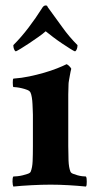

<svg xmlns="http://www.w3.org/2000/svg" viewBox="-20 -682 354 706"><path d="M231 -145Q231 -117 232 -91.5Q233 -66 239 -51Q241 -46 248.5 -43Q256 -40 265 -37.5Q274 -35 282.5 -34Q291 -33 296 -33Q298 -30 298.5 -25Q299 -20 299 -14Q299 -8 298.5 -3Q298 2 296 4Q267 1 232.5 -1Q198 -3 166 -3Q134 -3 96 -1Q58 1 29 4Q28 2 27 -3Q26 -8 26 -14Q26 -20 26.5 -25Q27 -30 29 -33Q34 -33 44 -34Q54 -35 64 -37.5Q74 -40 82.5 -43Q91 -46 93 -51Q99 -66 100 -89.5Q101 -113 101 -145V-260Q101 -264 100.5 -275Q100 -286 99.5 -299Q99 -312 97 -324Q95 -336 92 -342Q89 -348 80 -351.5Q71 -355 60.5 -357.5Q50 -360 41 -361Q32 -362 29 -362Q28 -363 27.5 -368Q27 -373 27 -378.5Q27 -384 27.5 -388.5Q28 -393 30 -393Q59 -395 87.5 -401Q116 -407 142 -414.5Q168 -422 189.5 -430.5Q211 -439 225 -446Q230 -444 236 -437.5Q242 -431 242 -429Q241 -426 239.5 -418.5Q238 -411 236.5 -402.5Q235 -394 233.5 -385.5Q232 -377 232 -372Q231 -355 231 -334.5Q231 -314 231 -309ZM148 -662Q153 -662 154 -659Q155 -656 159 -651Q185 -616 209.5 -581.5Q234 -547 265 -516Q265 -508 262.5 -501.5Q260 -495 256 -493Q252 -494 238.5 -502.5Q225 -511 208.5 -522Q192 -533 175.5 -545.5Q159 -558 148 -567Q138 -558 121 -546Q104 -534 87.5 -523Q71 -512 57 -503.5Q43 -495 38 -493Q34 -495 31.5 -501.5Q29 -508 29 -516Q58 -545 85 -580.5Q112 -616 134 -651Q140 -662 148 -662Z"/></svg>

Font: Vermiglione
Style: Bold
Weight: 700
Version: Version 1.000